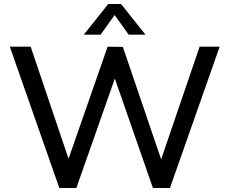

<svg xmlns="http://www.w3.org/2000/svg" viewBox="-20 -938 1145 958"><path d="M976 -705H1076L828 0H743L553 -546L361 0H276L29 -705H133L322 -146L517 -705L593 -704L784 -143ZM482 -765H398L520 -918H584L706 -765H622L552 -863Z"/></svg>

Font: wassup Sans
Style: Medium
Weight: 600
Version: Version 2.001